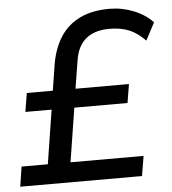

<svg xmlns="http://www.w3.org/2000/svg" viewBox="-52 -761 726 809"><g transform="rotate(-5 311.5 -357.0)"><path d="M1 0 14 -84H125L161 -312H50L63 -391H173L191 -505Q203 -571 233.5 -617.5Q264 -664 315.5 -689Q367 -714 440 -714Q493 -714 542 -694.5Q591 -675 623 -641L584 -567Q551 -601 516 -615.5Q481 -630 433 -630Q370 -630 333.5 -599.5Q297 -569 288 -509L269 -391H495L482 -312H257L221 -84H530L516 0Z"/></g></svg>

Font: Nunito Sans 7pt Medium
Style: Italic
Weight: 500
Italic angle: -9°
Designer: Vernon Adams
Foundry: Vernon Adams
Version: Version 3.101;gftools[0.9.27]